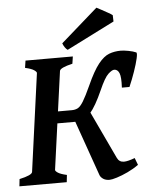

<svg xmlns="http://www.w3.org/2000/svg" viewBox="-59 -893 749 947"><g transform="rotate(-5 316.0 -419.0)"><path d="M233.4 0H-1L2.9 -35.6Q65.4 -49.3 67.4 -65.4L133.8 -549.3Q134.3 -555.2 121.3 -564Q108.4 -572.8 77.6 -579.6L83 -615.2H317.4L312 -579.6Q250.5 -565.4 248 -549.3L181.2 -65.4Q180.7 -59.6 193.6 -51Q206.5 -42.5 237.3 -35.6ZM590.8 -54.7Q565.9 -36.6 536.4 -22.7Q506.8 -8.8 481.7 -1Q456.5 6.8 445.3 6.8Q426.3 6.8 414.1 -1.2Q401.9 -9.3 397.5 -20L295.9 -308.6L369.1 -354L489.7 -98.1Q500 -76.2 523.4 -76.2Q543 -76.2 577.6 -89.4ZM582.5 -440.9H544.9Q547.9 -493.2 539.8 -512.7Q531.7 -532.2 514.6 -532.2Q503.9 -532.2 485.1 -515.1Q466.3 -498 439.5 -437Q406.2 -361.8 376.5 -327.4Q346.7 -293 296.4 -293H196.3L205.1 -351.6H288.6Q306.2 -351.6 319.1 -358.4Q332 -365.2 346.9 -389.4Q361.8 -413.6 385.3 -465.3Q417 -535.6 443.8 -569.3Q470.7 -603 497.3 -613Q523.9 -623 555.2 -623Q569.3 -623 592.8 -618.7Q616.2 -614.3 630.4 -607.9Q636.2 -605.5 630.1 -578.4Q624 -551.3 610.8 -513.4Q597.7 -475.6 582.5 -440.9ZM531.2 -800.8 532.2 -769.5 294.9 -649.9Q288.1 -654.3 281.5 -663.8Q274.9 -673.3 271 -684.1L454.1 -844.7Q460.9 -841.3 477.5 -832.3Q494.1 -823.2 510.3 -814.2Q526.4 -805.2 531.2 -800.8Z"/></g></svg>

Font: Gentium Plus
Style: Bold Italic
Weight: 700
Italic angle: -8°
Designer: Victor Gaultney, Annie Olsen, Iska Routamaa, Becca Hirsbrunner
Foundry: SIL International
Version: Version 6.101